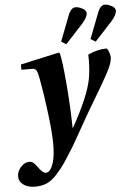

<svg xmlns="http://www.w3.org/2000/svg" viewBox="-78 -797 760 1087"><g transform="rotate(-5 302.5 -254.0)"><path d="M295 -563 349 -703Q366 -750 392 -750Q411 -750 432 -738.5Q453 -727 453 -712Q453 -687 419 -650L323 -546ZM462 -563 516 -703Q533 -750 559 -750Q577 -750 598 -738.5Q619 -727 619 -712Q619 -686 586 -650L490 -546ZM-14 180Q-16 151 5.5 125.5Q27 100 54 99Q69 99 78 106Q87 113 101 132Q126 169 145 169Q172 169 189 112Q200 75 200 10Q200 -55 185 -173Q170 -291 156 -363Q150 -398 142.5 -411.5Q135 -425 119 -424H57V-454L274 -502L282 -498Q293 -457 304.5 -320Q316 -183 317 -72H320Q415 -243 433 -339Q444 -398 442 -477Q498 -502 546 -502Q552 -502 559.5 -483.5Q567 -465 567 -448Q567 -433 558.5 -409.5Q550 -386 529 -348.5Q508 -311 494 -287Q480 -263 450 -213Q415 -155 366 -68Q317 19 311 29Q272 92 252.5 121Q233 150 203 183.5Q173 217 144 229.5Q115 242 77 242Q36 242 11 223.5Q-14 205 -14 180Z"/></g></svg>

Font: Heuristica
Style: Bold Italic
Weight: 700
Italic angle: -13°
Version: Version 1.0.2